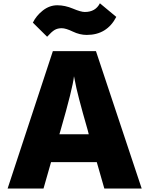

<svg xmlns="http://www.w3.org/2000/svg" viewBox="-20 -1088 887 1144"><path d="M25.4 35.2 294.9 -783.2H551.8L824.2 35.2H601.6L556.6 -122.1H284.2L239.3 35.2ZM175.8 -953.1Q196.3 -995.1 235.8 -1025.9Q275.4 -1056.6 321.3 -1056.6Q367.2 -1056.6 414.6 -1036.6Q461.9 -1016.6 485.4 -1016.6Q548.8 -1016.6 575.2 -1068.4L672.9 -987.3Q617.2 -879.9 497.1 -879.9Q455.1 -879.9 413.6 -899.9Q372.1 -919.9 347.7 -919.9Q323.2 -919.9 305.7 -909.7Q288.1 -899.4 260.7 -869.1ZM334 -288.1H508.8L502.9 -311.5Q438.5 -534.2 425.8 -609.4L420.9 -633.8Q413.1 -561.5 340.8 -311.5Z"/></svg>

Font: GenEi M Gothic v2 Black
Style: Regular
Weight: 900
Version: Version 2.0